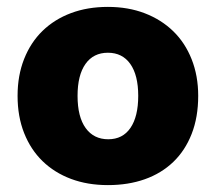

<svg xmlns="http://www.w3.org/2000/svg" viewBox="-20 -521 626 557"><path d="M555 -243Q555 -181 536 -132.5Q517 -84 482.5 -51Q448 -18 400 -1Q352 16 293 16Q234 16 186 -2Q138 -20 103.5 -53.5Q69 -87 50 -135Q31 -183 31 -243Q31 -302 50 -350Q69 -398 103.5 -431.5Q138 -465 186 -483Q234 -501 293 -501Q352 -501 400 -482.5Q448 -464 482.5 -430.5Q517 -397 536 -349Q555 -301 555 -243ZM205 -243Q205 -182 228.5 -149.5Q252 -117 294 -117Q336 -117 358.5 -150Q381 -183 381 -243Q381 -303 358 -335.5Q335 -368 293 -368Q251 -368 228 -335.5Q205 -303 205 -243Z"/></svg>

Font: Baloo Da
Style: Regular
Weight: 400
Designer: Noopur Datye and Ek Type
Foundry: Ek Type
Version: Version 1.443;PS 1.000;hotconv 16.6.51;makeotf.lib2.5.65220;